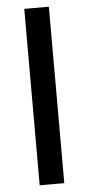

<svg xmlns="http://www.w3.org/2000/svg" viewBox="-54 -792 381 824"><g transform="rotate(-5 136.0 -380.0)"><path d="M189 0H83V-760H189Z"/></g></svg>

Font: Noto Sans Arabic Med
Style: Regular
Weight: 500
Designer: Monotype Design Team, Nadine Chahine, Nizar Qandah and Khaled Hosny
Foundry: Monotype Imaging Inc.
Version: Version 2.012; ttfautohint (v1.8.4.7-5d5b)